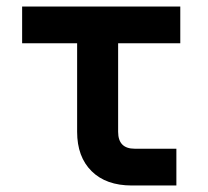

<svg xmlns="http://www.w3.org/2000/svg" viewBox="-20 -570 640 590"><path d="M385 0Q306 0 261.5 -44Q217 -88 217 -165V-437H48V-550H534V-437H343V-165Q343 -113 394 -113H522V0Z"/></svg>

Font: NKDuy Mono
Style: Bold
Weight: 700
Monospace: yes
Designer: NKDuy
Foundry: NKDuy
Version: Version 2.251; ttfautohint (v1.8.4.7-5d5b)